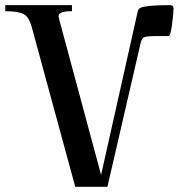

<svg xmlns="http://www.w3.org/2000/svg" viewBox="-39 -720 747 740"><path d="M84 -613.3 251 0H375L502.9 -553.7C505.5 -566.7 510.6 -574.5 518.1 -577.1C525.6 -579.8 542.6 -581.1 569.3 -581.1H610.4C615.6 -581.1 620.1 -595.7 624 -625C627.9 -654.3 629.9 -675.5 629.9 -688.5C629.9 -696.3 625.3 -700.2 616.2 -700.2C582.4 -700.2 556.3 -699.2 538.1 -697.3C519.9 -695.3 508 -692.9 502.4 -689.9C496.9 -687 493.5 -682.9 492.2 -677.7L350.6 -45.9L190.4 -640.6C187.8 -651 186.5 -656.9 186.5 -658.2C186.5 -670.6 203.8 -676.8 238.3 -676.8V-700.2H-18.6V-676.8C15.3 -676.8 39.1 -673 52.7 -665.5C66.4 -658 76.8 -640.6 84 -613.3Z"/></svg>

Font: TriodPostnaja
Style: Medium
Weight: 500
Version: 20110805; ttfautohint (v0.96) -l 8 -r 50 -G 200 -x 14 -w "G"